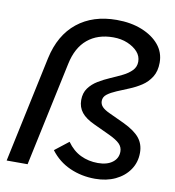

<svg xmlns="http://www.w3.org/2000/svg" viewBox="-82 -792 799 876"><g transform="rotate(10 317.5 -353.5)"><path d="M416 12Q353 12 299 -12Q245 -36 209 -84L273 -134Q300 -96 336.5 -78.5Q373 -61 416 -61Q459 -61 484 -80Q509 -99 509 -130Q509 -151 494 -166Q479 -181 445 -197L372 -231Q330 -250 311 -274Q292 -298 292 -331Q292 -364 308.5 -386.5Q325 -409 350.5 -424.5Q376 -440 405 -452.5Q434 -465 459.5 -477.5Q485 -490 501.5 -507Q518 -524 518 -548Q518 -574 500.5 -593.5Q483 -613 453.5 -625.5Q424 -638 387 -638Q315 -638 268 -599Q221 -560 205 -483L102 0H5L110 -493Q134 -603 206.5 -661Q279 -719 389 -719Q455 -719 506 -698.5Q557 -678 586 -643Q615 -608 615 -561Q615 -521 598 -494Q581 -467 555 -450Q529 -433 499.5 -421Q470 -409 444 -398Q418 -387 401.5 -374.5Q385 -362 385 -343Q385 -328 395.5 -316.5Q406 -305 430 -294L501 -261Q553 -236 575.5 -208Q598 -180 598 -140Q598 -96 574.5 -61.5Q551 -27 510 -7.5Q469 12 416 12Z"/></g></svg>

Font: Red Hat Display SemiBold
Style: Italic
Weight: 600
Italic angle: -12°
Designer: Pentagram, MCKL
Foundry: Pentagram, MCKL
Version: Version 1.023